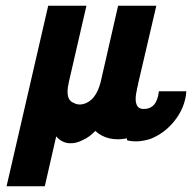

<svg xmlns="http://www.w3.org/2000/svg" viewBox="-20 -492 673 673"><path d="M3 161 149 -472H283L221 -203V-202Q207 -142 239 -131Q253 -123 271 -127Q316 -138 333 -205L394 -472H528L464 -198V-196Q463 -194 463 -192Q461 -186 461 -184Q460 -182 460 -178Q452 -145 458 -128Q463 -110 484 -110Q530 -110 537 -172H633Q632 -154 629 -144Q619 -100 586 -61.5Q553 -23 507 -5Q462 9 426 0Q425 -2 425 -4V-7Q357 6 314 -33Q293 -11 270 -1Q245 12 221 10Q195 7 177 -14L137 161Z"/></svg>

Font: Coval
Style: ExtraBold Italic
Weight: 800
Foundry: Context Ltd
Version: Version 001.000